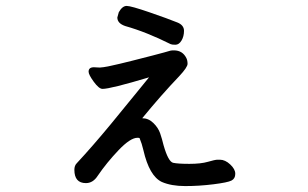

<svg xmlns="http://www.w3.org/2000/svg" viewBox="-20 -572 1040 648"><path d="M376 -513 381 -531Q393 -552 407.5 -552Q422 -552 484.5 -530.5Q547 -509 579 -496Q601 -487 601 -468Q601 -449 592.5 -435Q584 -421 572 -421Q560 -421 556 -423Q474 -464 403 -484Q376 -493 376 -513ZM483 -311Q353 -272 326 -272Q314 -272 296.5 -296Q279 -320 279 -330Q279 -345 297 -345L317 -344Q335 -344 424 -366.5Q513 -389 534 -395L555 -401Q559 -402 567 -402Q596 -402 609 -376Q613 -368 613 -356.5Q613 -345 585 -315Q523 -250 460 -173Q481 -173 497.5 -157Q514 -141 520.5 -122Q527 -103 532 -82Q548 -26 564.5 -22.5Q581 -19 619.5 -19Q658 -19 682 -26Q706 -33 714 -33H722Q740 -33 757 -17Q774 -1 774 14V15Q774 31 761 37.5Q748 44 700 50Q652 56 605 56Q558 56 526 42Q484 22 464 -65Q459 -87 451 -106Q449 -107 444 -107Q420 -107 380 -65Q340 -23 310 21Q294 46 270 46Q231 46 231 1Q231 -13 239 -21Q292 -78 354 -153L448 -268Q467 -291 483 -311Z"/></svg>

Font: LXGW ZhenKai
Style: Regular
Weight: 400
Designer: LXGW / Fontworks Inc.
Foundry: LXGW / Fontworks Inc.
Version: Version 0.800;June 8, 2025